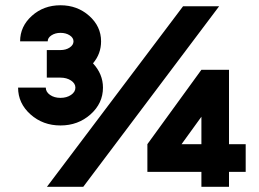

<svg xmlns="http://www.w3.org/2000/svg" viewBox="-20 -721 998 741"><path d="M49.8 -382.8H156.7Q156.7 -366.2 173.1 -354.7Q189.5 -343.3 213.4 -343.3Q237.3 -343.3 254.2 -354.7Q271 -366.2 271 -382.8Q271 -398.9 254.2 -410.2Q237.3 -421.4 213.4 -421.4H160.6V-527.8H213.4Q234.4 -527.8 249 -537.6Q263.7 -547.4 263.7 -561.5Q263.7 -575.2 249 -584.7Q234.4 -594.2 213.4 -594.2Q193.4 -594.2 178.7 -584.7Q164.1 -575.2 164.1 -561.5H57.6Q57.6 -619.1 103 -659.9Q148.4 -700.7 213.4 -700.7Q278.3 -700.7 324.2 -659.9Q370.1 -619.1 370.1 -561.5Q370.1 -513.2 338.9 -476.6Q377.4 -435.1 377.4 -382.8Q377.4 -322.3 329.3 -279.5Q281.2 -236.8 213.4 -236.8Q145.5 -236.8 97.7 -279.5Q49.8 -322.3 49.8 -382.8ZM161.1 0 686.5 -696.8H825.7L301.3 0ZM680.7 -164.6H757.3V-270.5ZM548.8 -57.6V-164.6L757.3 -451.7H863.8V-164.6H928.2V-57.6H863.8V0H757.3V-57.6Z"/></svg>

Font: Basically A Sans Serif
Style: Bold
Weight: 700
Designer: Hyung-Suk Kim
Foundry: Mental Design
Version: 1.000